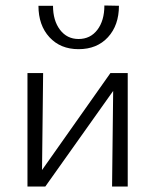

<svg xmlns="http://www.w3.org/2000/svg" viewBox="-20 -679 565 699"><path d="M266 -500Q200 -500 160 -543.5Q120 -587 120 -658H173Q173 -604 198.5 -570.5Q224 -537 266 -537Q309 -537 334.5 -570.5Q360 -604 360 -659L413 -658Q413 -587 373 -543.5Q333 -500 266 -500ZM445 -413V0H388L392 -348L145 0H80V-413H137L133 -60L382 -413Z"/></svg>

Font: EauTest Semilight
Style: Italic
Weight: 300
Italic angle: -12°
Designer: Christian Thalmann (Catharsis Fonts)
Version: Version 0.001;PS 000.001;hotconv 1.0.88;makeotf.lib2.5.64775